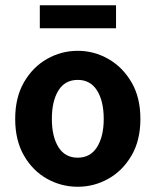

<svg xmlns="http://www.w3.org/2000/svg" viewBox="-20 -701 593 733"><path d="M277 12Q214 12 159.5 -18.5Q105 -49 71.5 -107Q38 -165 38 -247Q38 -329 71.5 -387Q105 -445 159.5 -476Q214 -507 277 -507Q339 -507 393.5 -476Q448 -445 482 -387Q516 -329 516 -247Q516 -165 482 -107Q448 -49 393.5 -18.5Q339 12 277 12ZM277 -99Q325 -99 350.5 -139.5Q376 -180 376 -247Q376 -315 350.5 -355.5Q325 -396 277 -396Q228 -396 203 -355.5Q178 -315 178 -247Q178 -180 203 -139.5Q228 -99 277 -99ZM132 -593V-681H423V-593Z"/></svg>

Font: Assistant
Style: Bold
Weight: 700
Designer: Hebrew By Ben Nathan, Latin by Paul Hunt
Version: Version 3.000